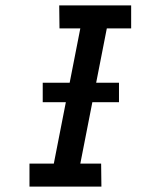

<svg xmlns="http://www.w3.org/2000/svg" viewBox="-20 -690 590 710"><path d="M355 0H89V-85H179L277 -585H200L199 -670H465V-585H375L277 -85H354ZM420 -312H138V-384H420Z"/></svg>

Font: Lode Dark
Style: Bold Italic
Weight: 700
Italic angle: -11°
Monospace: yes
Designer: Belleve Invis
Foundry: Belleve Invis
Version: Version 29.2.0; ttfautohint (v1.8.3)